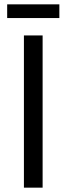

<svg xmlns="http://www.w3.org/2000/svg" viewBox="-20 -863 306 883"><path d="M176 -700V0H90V-700ZM13 -843H253V-780H13Z"/></svg>

Font: Strait
Style: Regular
Weight: 400
Designer: Eduardo Rodriguez Tunni
Foundry: Eduardo Rodriguez Tunni
Version: Version 1.002; ttfautohint (v1.8.4.7-5d5b);gftools[0.9.23]